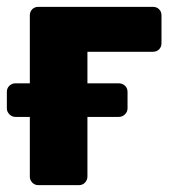

<svg xmlns="http://www.w3.org/2000/svg" viewBox="-28 -540 507 560"><path d="M84 0Q73 0 66 -7.5Q59 -15 59 -25V-495Q59 -506 66 -513Q73 -520 84 -520H418Q429 -520 436 -513Q443 -506 443 -495V-414Q443 -403 436 -396Q429 -389 418 -389H227V-25Q227 -15 220 -7.5Q213 0 202 0ZM17 -199Q7 -199 -0.5 -206.5Q-8 -214 -8 -224V-272Q-8 -283 -0.5 -290Q7 -297 17 -297H318Q329 -297 336.5 -290Q344 -283 344 -272V-224Q344 -214 336.5 -206.5Q329 -199 318 -199Z"/></svg>

Font: DVN-Rubik
Style: Bold
Weight: 700
Designer: Hubert and Fischer
Foundry: Hubert & Fischer
Version: Version 2.102